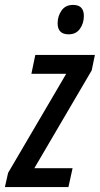

<svg xmlns="http://www.w3.org/2000/svg" viewBox="-57 -763 407 783"><path d="M-37 0 -24 -58 213 -462H71L87 -539H330L317 -476L83 -77H239L222 0ZM223 -623Q178 -623 178 -668Q178 -697 194 -720Q210 -743 241 -743Q285 -743 285 -698Q285 -668 269 -645.5Q253 -623 223 -623Z"/></svg>

Font: Noto Sans ExtraCondensed Medium
Style: Italic
Weight: 500
Width: 2
Italic angle: -12°
Designer: Monotype Design Team
Foundry: Monotype Imaging Inc.
Version: Version 2.013; ttfautohint (v1.8.4.7-5d5b)